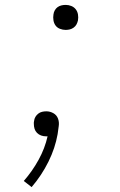

<svg xmlns="http://www.w3.org/2000/svg" viewBox="-20 -548 490 783"><path d="M248 -426Q236 -426 224.5 -430.5Q213 -435 206.5 -444Q200 -453 198 -465Q196 -477 198 -489Q199 -498 203.5 -506Q208 -514 215 -519Q222 -524 230.5 -526Q239 -528 248 -528Q260 -528 271 -523.5Q282 -519 289 -510Q296 -501 298 -489Q300 -477 298 -465Q296 -456 292 -448.5Q288 -441 280.5 -435.5Q273 -430 264.5 -428Q256 -426 248 -426ZM109 215 77 190Q112 150 137.5 103.5Q163 57 174 8Q173 8 171.5 8Q170 8 168 8Q157 8 147.5 4.5Q138 1 131 -6Q124 -13 121 -22.5Q118 -32 118 -43Q118 -46 118 -49Q118 -52 119 -55Q120 -64 124.5 -71.5Q129 -79 136 -84.5Q143 -90 151.5 -92Q160 -94 169 -94Q184 -94 197.5 -86.5Q211 -79 216.5 -64.5Q222 -50 219.5 -33.5Q217 -17 215 -1Q205 56 177.5 111.5Q150 167 109 215Z"/></svg>

Font: Iosevka Etoile XLtObl
Style: Regular
Weight: 200
Italic angle: -9°
Designer: Belleve Invis
Foundry: Belleve Invis
Version: Version 15.5.2; ttfautohint (v1.8.4)